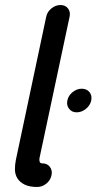

<svg xmlns="http://www.w3.org/2000/svg" viewBox="-20 -744 384 764"><path d="M285 -297Q266 -297 255 -311Q244 -325 248 -344Q252 -364 269 -377.5Q286 -391 305 -391Q325 -391 336 -377.5Q347 -364 343 -344Q339 -325 322 -311Q305 -297 285 -297ZM148 -94Q168 -94 178.5 -80Q189 -66 185 -47Q181 -27 164.5 -13.5Q148 0 128 0Q97 0 78 -9.5Q59 -19 49.5 -34Q40 -49 39.5 -68Q39 -87 43 -107L164 -678Q168 -697 184.5 -710.5Q201 -724 221 -724Q240 -724 250.5 -710.5Q261 -697 257 -678L137 -114Q136 -106 138 -100Q140 -94 148 -94Z"/></svg>

Font: VDS
Style: Italic
Weight: 400
Designer: artmaker
Foundry: artmaker
Version: Version 1.000 2009 initial release